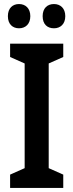

<svg xmlns="http://www.w3.org/2000/svg" viewBox="-20 -930 363 950"><path d="M19 -850C19 -810 43 -790 74 -790C106 -790 130 -811 130 -850C130 -889 106 -910 74 -910C43 -910 19 -890 19 -850ZM191 -850C191 -810 214 -790 247 -790C279 -790 303 -811 303 -850C303 -889 279 -910 247 -910C215 -910 191 -890 191 -850ZM293 0V-66L221 -98V-616L293 -648V-714H30V-648L102 -616V-98L30 -66V0Z"/></svg>

Font: Noto Sans Sinhala UI Condensed SemiBold
Style: Regular
Weight: 600
Width: 3
Designer: Jelle Bosma - Monotype Design Team
Foundry: Monotype Imaging Inc.
Version: Version 2.006